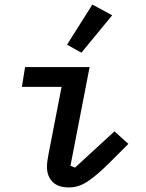

<svg xmlns="http://www.w3.org/2000/svg" viewBox="-20 -810 640 842"><path d="M337 -579 274 -614 385 -790 472 -743ZM282 12Q234 12 210 -13Q186 -38 186 -78Q186 -101 193 -135L250 -429H76L90 -516H373L289 -83L309 -75L482 -234L543 -179L465 -101Q434 -70 409 -48.5Q384 -27 363 -13.5Q342 0 322.5 6Q303 12 282 12Z"/></svg>

Font: IBM Plex Mono Medium
Style: Italic
Weight: 500
Italic angle: -9°
Monospace: yes
Designer: Mike Abbink, Paul van der Laan, Pieter van Rosmalen
Foundry: Bold Monday
Version: Version 2.3